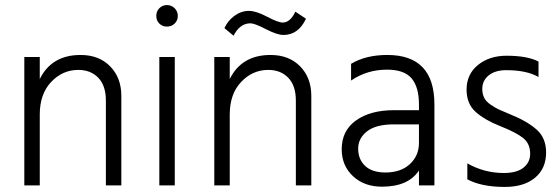

<svg xmlns="http://www.w3.org/2000/svg" viewBox="-20 -732 2211 758"><path d="M137 -507H76V0H137V-280C137 -334 152 -376.8 182 -408.5C212 -440.2 247.7 -456 289 -456C321.7 -456 348 -445.7 368 -425C388 -404.3 398 -374.3 398 -335V0H459V-354C459 -401.3 444.3 -440 415 -470C385.7 -500 346.7 -515 298 -515C222 -515 168.3 -483.3 137 -420Z M609 0H670V-507H609ZM597 -669C597 -657 601 -647 609 -639C617 -631 627 -627 639 -627C651 -627 661.2 -631 669.5 -639C677.8 -647 682 -657 682 -669C682 -681 677.8 -691.2 669.5 -699.5C661.2 -707.8 651 -712 639 -712C627 -712 617 -707.8 609 -699.5C601 -691.2 597 -681 597 -669Z M1146 -686C1132.7 -657.3 1116 -643 1096 -643C1084 -643 1063.5 -650.7 1034.5 -666C1005.5 -681.3 981.7 -689 963 -689C942.3 -689 923.2 -682.5 905.5 -669.5C887.8 -656.5 874.7 -640.3 866 -621L902 -591C918.7 -623.7 941 -640 969 -640C979.7 -640 999.8 -632.3 1029.5 -617C1059.2 -601.7 1082.3 -594 1099 -594C1138.3 -594 1168 -615.3 1188 -658ZM887 -507H826V0H887V-280C887 -334 902 -376.8 932 -408.5C962 -440.2 997.7 -456 1039 -456C1071.7 -456 1098 -445.7 1118 -425C1138 -404.3 1148 -374.3 1148 -335V0H1209V-354C1209 -401.3 1194.3 -440 1165 -470C1135.7 -500 1096.7 -515 1048 -515C972 -515 918.3 -483.3 887 -420Z M1634 -241V-168C1634 -134 1622 -106 1598 -84C1574 -62 1542 -51 1502 -51C1466.7 -51 1439.8 -59.7 1421.5 -77C1403.2 -94.3 1394 -117 1394 -145C1394 -172.3 1405.7 -195.2 1429 -213.5C1452.3 -231.8 1487.7 -241 1535 -241ZM1366 -414C1408 -442.7 1455.3 -457 1508 -457C1553.3 -457 1585.7 -445.5 1605 -422.5C1624.3 -399.5 1634 -365.3 1634 -320V-297H1535C1473 -297 1423.2 -283.5 1385.5 -256.5C1347.8 -229.5 1329 -191.7 1329 -143C1329 -99.7 1343.8 -64.2 1373.5 -36.5C1403.2 -8.8 1441.3 5 1488 5C1557.3 5 1606 -16.3 1634 -59V0H1695V-320C1695 -450 1633 -515 1509 -515C1452.3 -515 1404.7 -503.3 1366 -480Z M2106 -489C2076.7 -504.3 2034.7 -512 1980 -512C1934.7 -512 1897 -499.8 1867 -475.5C1837 -451.2 1822 -418.7 1822 -378C1822 -340.7 1834 -311.3 1858 -290C1882 -268.7 1914.3 -250 1955 -234C1997 -217.3 2027.2 -201.7 2045.5 -187C2063.8 -172.3 2073 -151.7 2073 -125C2073 -102.3 2064.2 -84 2046.5 -70C2028.8 -56 2003 -49 1969 -49C1917.7 -49 1869.7 -61.7 1825 -87V-24C1862.3 -4 1911.7 6 1973 6C2023.7 6 2063.5 -6.2 2092.5 -30.5C2121.5 -54.8 2136 -88 2136 -130C2136 -168 2123.5 -198.2 2098.5 -220.5C2073.5 -242.8 2037.7 -263.3 1991 -282C1971.7 -290 1957.7 -296 1949 -300C1940.3 -304 1929.8 -310.2 1917.5 -318.5C1905.2 -326.8 1896.5 -336 1891.5 -346C1886.5 -356 1884 -367.7 1884 -381C1884 -403 1892.5 -420.8 1909.5 -434.5C1926.5 -448.2 1949.7 -455 1979 -455C2032.3 -455 2074.7 -446 2106 -428Z"/></svg>

Font: Hind Light
Style: Regular
Weight: 300
Designer: Manushi Parikh, Satya Rajpurohit
Foundry: Indian Type Foundry
Version: Version 1.201;PS 1.0;hotconv 1.0.78;makeotf.lib2.5.61930; tt